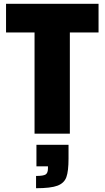

<svg xmlns="http://www.w3.org/2000/svg" viewBox="-20 -708 554 1017"><path d="M163 0V-536H12V-688H502V-536H350V0ZM234 184V173H173V59H343V132Q343 199 331.5 230.5Q320 262 284.5 275.5Q249 289 171 289V224Q210 224 222 216Q234 208 234 184Z"/></svg>

Font: Saira Semi Condensed ExtraBold
Style: Regular
Weight: 800
Width: 4
Designer: Hector Gatti with collaboration of the Omnibus-Type team
Foundry: Omnibus-Type
Version: Version 1.001; ttfautohint (v1.8)